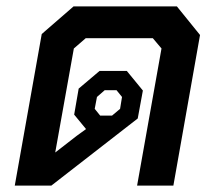

<svg xmlns="http://www.w3.org/2000/svg" viewBox="-20 -578 674 598"><path d="M603 -469 520 0H407L483 -427L456 -459H247L210 -427L152 -103L219 -155L248 -176L211 -221L225 -302L290 -357H375L425 -296L409 -209L140 0H26L110 -472L209 -558H531ZM275 -239 292 -218H329L354 -239L360 -276L343 -297H306L282 -276Z"/></svg>

Font: Chakra Petch SemiBold
Style: Italic
Weight: 600
Italic angle: -10°
Designer: Katatrad Aksorn Co.,Ltd.
Foundry: Cadson Demak Co.,Ltd.
Version: Version 1.000; ttfautohint (v1.6)